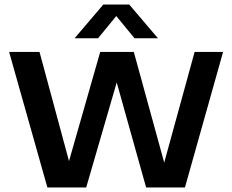

<svg xmlns="http://www.w3.org/2000/svg" viewBox="-20 -823 1020 843"><path d="M188 0 20 -595H153.5L299.5 -54.5H265.5L420 -595H567.5L716 -54.5H686L834.5 -595H959.5L792 0H621.5L475.5 -521.5H510L358.5 0ZM307.5 -655 433.5 -803H547.5L673.5 -655H570.5L479.5 -766H501.5L410.5 -655Z"/></svg>

Font: Encode Sans SC SemiBold
Style: Regular
Weight: 600
Version: Version 3.002